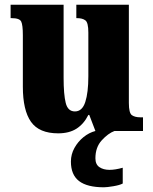

<svg xmlns="http://www.w3.org/2000/svg" viewBox="-20 -556 651 815"><path d="M227 10Q146 10 111.5 -39Q77 -88 77 -188V-407Q77 -450 70 -464.5Q63 -479 29 -479H25V-536H250V-226Q250 -155 259 -119Q268 -83 298 -83Q329 -83 342 -123Q355 -163 355 -232V-418Q355 -460 342.5 -469.5Q330 -479 307 -479H304V-536H527V-119Q527 -76 540 -67Q553 -58 576 -58H587V0H385L359 -68H355Q336 -30 305 -10Q274 10 227 10ZM421 239Q350 239 315.5 212.5Q281 186 281 130Q281 99 296 72Q311 45 334.5 26Q358 7 385 0H466Q439 10 412 39.5Q385 69 385 116Q385 142 402 153.5Q419 165 445 165Q469 165 501 156V223Q488 230 461 234.5Q434 239 421 239Z"/></svg>

Font: Noto Serif Hebrew Condensed Black
Style: Regular
Weight: 900
Width: 3
Designer: Monotype Design Team
Foundry: Monotype Imaging Inc.
Version: Version 2.004; ttfautohint (v1.8.4.7-5d5b)